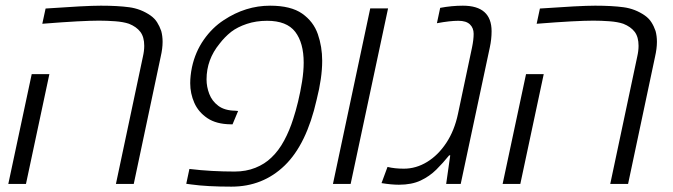

<svg xmlns="http://www.w3.org/2000/svg" viewBox="-20 -660 2415 689"><path d="M396 0 492.7 -456.1Q497.6 -477.1 497.6 -495.6Q497.6 -527.3 483.6 -545.7Q469.7 -564 442.9 -574.7Q422.9 -581.5 393.3 -583.7Q363.8 -585.9 335.4 -585.9Q306.6 -585.9 256.1 -583.3Q205.6 -580.6 131.8 -574.7L143.6 -629.4Q214.4 -634.3 264.2 -637Q314 -639.6 341.8 -639.6Q402.3 -639.6 443.8 -634Q485.4 -628.4 520 -604.5Q534.7 -594.2 543.7 -580.1Q552.7 -565.9 558.6 -548.8Q563.5 -530.8 563.5 -509.8Q563.5 -485.8 556.6 -456.1L460 0ZM9.8 0 93.8 -394H157.2L73.2 0Z M810.5 9.8Q722.7 9.8 667 2L648.4 -0.5L659.7 -53.7Q700.7 -48.8 741.2 -46.6Q781.7 -44.4 822.3 -44.4Q862.8 -44.4 896.5 -57.9Q930.2 -71.3 954.1 -94.7Q980 -119.1 999.5 -155.3Q1019 -191.4 1032.2 -233.4Q1041 -259.8 1049.6 -295.2Q1058.1 -330.6 1064 -367.4Q1069.8 -404.3 1069.8 -435.1Q1069.8 -506.3 1039.3 -545.9Q1008.8 -585.4 938.5 -585.4Q898.9 -585.4 865.5 -574.2Q832 -563 809.1 -545.4Q785.6 -526.4 768.1 -503.4Q721.2 -446.3 721.2 -375Q721.2 -348.6 731 -323Q740.7 -297.4 763.4 -280.3Q786.1 -263.2 824.7 -262.7L834.5 -261.7L814.5 -213.9H808.1Q756.3 -214.4 724.1 -236.1Q691.9 -257.8 677.2 -291.3Q662.6 -324.7 662.6 -361.3Q662.6 -374.5 664.1 -388.4Q665.5 -402.3 668.9 -418.9Q680.7 -473.6 711.2 -517.3Q741.7 -561 783.2 -587.9Q861.3 -639.6 949.2 -639.6Q1023.9 -639.6 1064.5 -611.1Q1105 -582.5 1120.6 -537.4Q1136.2 -492.2 1136.2 -441.9Q1136.2 -380.4 1116.2 -301.8Q1080.1 -142.1 1001.7 -66.2Q923.3 9.8 810.5 9.8Z M1174.8 0 1308.6 -629.9H1372.6L1238.3 0Z M1411.6 2.9Q1384.8 2.9 1349.1 -2.9L1370.6 -61Q1396 -54.7 1429.2 -54.7Q1473.1 -54.7 1512.7 -78.9Q1552.2 -103 1581.5 -147.2Q1610.8 -191.4 1623.5 -251.5L1673.8 -489.3Q1679.7 -517.6 1679.7 -538.6Q1679.7 -559.6 1666.3 -572.5Q1652.8 -585.4 1625 -585.4Q1594.7 -585.4 1547.9 -576.7L1559.6 -631.8Q1601.1 -639.6 1641.1 -639.6Q1744.1 -639.6 1744.1 -547.9Q1744.1 -519.5 1737.8 -490.2L1633.3 0H1581.1L1595.7 -102.5H1591.8Q1569.8 -75.2 1545.7 -51.3Q1521.5 -27.3 1489.5 -12.2Q1457.5 2.9 1411.6 2.9Z M2169.9 0 2266.6 -456.1Q2271.5 -477.1 2271.5 -495.6Q2271.5 -527.3 2257.6 -545.7Q2243.7 -564 2216.8 -574.7Q2196.8 -581.5 2167.2 -583.7Q2137.7 -585.9 2109.4 -585.9Q2080.6 -585.9 2030 -583.3Q1979.5 -580.6 1905.8 -574.7L1917.5 -629.4Q1988.3 -634.3 2038.1 -637Q2087.9 -639.6 2115.7 -639.6Q2176.3 -639.6 2217.8 -634Q2259.3 -628.4 2293.9 -604.5Q2308.6 -594.2 2317.6 -580.1Q2326.7 -565.9 2332.5 -548.8Q2337.4 -530.8 2337.4 -509.8Q2337.4 -485.8 2330.6 -456.1L2233.9 0ZM1783.7 0 1867.7 -394H1931.2L1847.2 0Z"/></svg>

Font: Open Sans Light
Style: Italic
Weight: 300
Italic angle: -12°
Designer: Monotype Design Team
Foundry: Monotype Imaging Inc.
Version: Version 3.003; ttfautohint (v1.8.4)